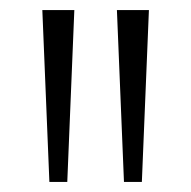

<svg xmlns="http://www.w3.org/2000/svg" viewBox="-20 -828 380 381"><path d="M78 -467 64 -808H127.5L113.5 -467ZM226 -467 212 -808H275.5L261.5 -467Z"/></svg>

Font: Encode Sans Semi Condensed Light
Style: Regular
Weight: 300
Width: 4
Designer: Multiple Designers
Foundry: Impallari Type
Version: Version 2.000